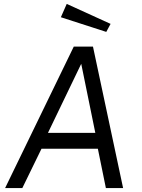

<svg xmlns="http://www.w3.org/2000/svg" viewBox="-20 -961 727 981"><path d="M321 -941 291 -873 523 -798 545 -839ZM6 0H94L192 -201H480L521 0H609L455 -723H357ZM225 -282 395 -635 467 -282Z"/></svg>

Font: United Sans
Style: Italic
Weight: 400
Italic angle: -8°
Designer: Pablo Impallari, Rodrigo Fuenzalida (Modified by Dan O. Williams)
Version: Version 1.000;PS 001.000;hotconv 1.0.88;makeotf.lib2.5.64775